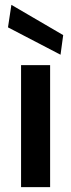

<svg xmlns="http://www.w3.org/2000/svg" viewBox="-20 -773 294 793"><path d="M67 0V-504H187V0ZM230 -547 13 -660 27 -753 241 -628Z"/></svg>

Font: DM Sans SemiBold
Style: Regular
Weight: 600
Designer: Colophon Foundry, Jonny Pinhorn
Foundry: Colophon Foundry
Version: Version 4.004; ttfautohint (v1.8.4.7-5d5b)